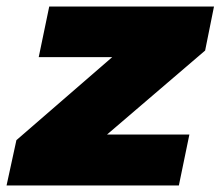

<svg xmlns="http://www.w3.org/2000/svg" viewBox="-54 -565 672 585"><path d="M-34 0 -4 -138 288 -391H64L96 -545H598L571 -411L272 -155H523L491 0Z"/></svg>

Font: Hubot Sans Condensed ExtraLight Black
Style: Italic
Weight: 900
Italic angle: -12.0243°
Version: Version 2.000